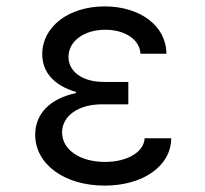

<svg xmlns="http://www.w3.org/2000/svg" viewBox="-20 -570 640 600"><path d="M419 -402H500C500 -488 419 -550 307 -550C194 -550 112 -486 112 -401C112 -345 148 -303 217 -283V-279C137 -262 90 -215 90 -149C90 -57 181 10 307 10C428 10 515 -52 515 -138H432C430 -95 378 -64 308 -64C229 -64 174 -103 174 -156C174 -208 225 -244 299 -244H381V-314H304C238 -314 194 -346 194 -392C194 -441 242 -477 309 -477C371 -477 417 -446 419 -402Z"/></svg>

Font: CommitMono
Style: 400Regular
Weight: 400
Monospace: yes
Designer: Eigil Nikolajsen
Foundry: Eigil Nikolajsen
Version: Version 1.143